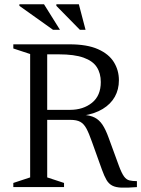

<svg xmlns="http://www.w3.org/2000/svg" viewBox="-20 -878 662 901"><path d="M308.5 -362.5Q370.5 -362.5 411.8 -395.8Q453 -429 453 -493Q453 -534 434.2 -563Q415.5 -592 372.2 -607.5Q329 -623 256 -623H132L133.5 -670H306Q389 -670 440 -647.2Q491 -624.5 514.5 -586.2Q538 -548 538 -501.5Q538 -458 518.8 -423.8Q499.5 -389.5 462.2 -366.8Q425 -344 370.5 -335.5V-339Q403.5 -337 424.5 -326.2Q445.5 -315.5 460.8 -292.8Q476 -270 490 -231L538.5 -98.5Q551 -65 562 -50Q573 -35 587.2 -31.5Q601.5 -28 622.5 -28V0Q577.5 3.5 550.2 2.5Q523 1.5 506.8 -7Q490.5 -15.5 480 -33.2Q469.5 -51 458.5 -81.5L411.5 -212.5Q397.5 -252.5 385.5 -274.8Q373.5 -297 356.8 -306.2Q340 -315.5 311 -315.5H133.5L132 -362.5ZM201.5 -670V-45.5L280.5 -19.5V0H42.5V-19.5L121.5 -45.5V-624.5L42.5 -650.5V-670ZM261.5 -738H229L71 -850.5V-858H186.5ZM381.5 -738H355L244.5 -850.5V-858H350Z"/></svg>

Font: Newsreader 16pt
Style: Regular
Weight: 400
Designer: Hugues Gentile
Foundry: Production Type
Version: Version 1.003